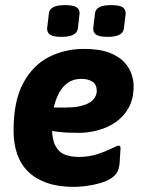

<svg xmlns="http://www.w3.org/2000/svg" viewBox="-20 -722 579 750"><path d="M308 -531Q369 -531 407.5 -516Q446 -501 466.5 -478Q487 -455 494.5 -430.5Q502 -406 502 -386Q502 -336 482.5 -301Q463 -266 431.5 -244.5Q400 -223 362 -213Q324 -203 287 -203Q240 -203 208 -207Q176 -211 148 -216L183 -266V-225Q183 -178 196.5 -152.5Q210 -127 233.5 -118Q257 -109 288 -109Q328 -109 361 -120Q394 -131 416 -142Q438 -153 443 -153Q446 -153 448.5 -151.5Q451 -150 451 -139Q450 -137 449.5 -121Q449 -105 447.5 -87.5Q446 -70 443 -62Q437 -41 417 -27.5Q397 -14 370.5 -6.5Q344 1 317 4.5Q290 8 269 8Q208 8 163.5 -7.5Q119 -23 90 -51.5Q61 -80 47 -120.5Q33 -161 33 -212Q33 -328 71 -398Q109 -468 171.5 -499.5Q234 -531 308 -531ZM298 -414Q267 -414 245.5 -399Q224 -384 210.5 -358.5Q197 -333 190 -302H238Q266 -302 286.5 -306Q307 -310 321 -316.5Q335 -323 343 -331.5Q351 -340 354.5 -349Q358 -358 358 -367Q358 -392 341 -403Q324 -414 298 -414ZM414 -702Q446 -702 458.5 -694Q471 -686 471 -670L464 -610Q459 -578 401 -578Q369 -578 356.5 -586Q344 -594 344 -610L351 -670Q353 -686 368 -694Q383 -702 414 -702ZM234 -702Q266 -702 278.5 -694Q291 -686 291 -670L284 -610Q279 -578 221 -578Q189 -578 176.5 -586Q164 -594 164 -610L171 -670Q173 -686 188 -694Q203 -702 234 -702Z"/></svg>

Font: Asap VF Beta
Style: Italic
Weight: 400
Italic angle: -6°
Designer: Pablo Cosgaya
Foundry: Pablo Cosgaya
Version: Version 1.007